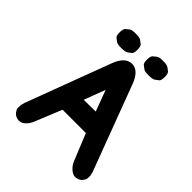

<svg xmlns="http://www.w3.org/2000/svg" viewBox="-247 -1051 1224 1224"><g transform="rotate(45 365.5 -439.0)"><path d="M382.8 -746.6Q322.3 -746.6 288.6 -657.2L74.2 -85.4Q66.9 -62 66.9 -52Q66.9 -42 66.7 -31.7Q66.4 -21.5 77.6 -5.9Q88.9 10.7 110.4 17.6Q140.1 26.4 164.1 7.8Q188.5 -10.7 202.1 -44.4L276.4 -226.1H486.3L560.5 -44.4Q572.8 -13.7 601.6 8.3Q625.5 26.9 655.3 17.6Q674.8 11.2 686 -3.4Q697.3 -17.6 698 -26.6Q698.7 -35.6 699.2 -44.7Q699.7 -53.7 694.3 -75.2Q692.4 -81.5 690.9 -85.4L476.1 -657.2Q442.9 -746.6 382.8 -746.6ZM434.1 -367.2 326.7 -366.2 380.9 -509.8ZM509.3 -899.4Q474.6 -899.4 463.6 -890.6Q452.6 -881.8 441.7 -873Q430.7 -864.3 430.7 -832Q430.7 -801.3 441.7 -793.2Q452.6 -785.2 463.4 -776.9Q474.1 -768.6 508.3 -768.6Q544.4 -768.6 555.9 -776.9Q567.4 -785.2 578.6 -793.5Q589.8 -801.8 589.8 -833.5Q589.8 -865.7 578.6 -874.3Q567.4 -882.8 556.2 -891.1Q544.9 -899.4 509.3 -899.4ZM262.7 -899.4Q228 -899.4 217.3 -890.6Q206.5 -881.8 195.6 -873Q184.6 -864.3 184.6 -832Q184.6 -801.3 195.3 -793.2Q206.1 -785.2 216.8 -776.9Q227.5 -768.6 261.7 -768.6Q297.9 -768.6 309.3 -776.9Q320.8 -785.2 332.3 -793.5Q343.8 -801.8 343.8 -833.5Q343.8 -865.7 332.5 -874.3Q321.3 -882.8 309.8 -891.1Q298.3 -899.4 262.7 -899.4Z"/></g></svg>

Font: Comic Relief
Style: Bold
Weight: 700
Designer: Jeff Davis
Foundry: Loudifier
Version: Version 1.200; ttfautohint (v1.8.4.7-5d5b)